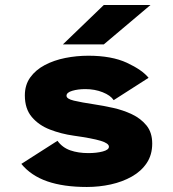

<svg xmlns="http://www.w3.org/2000/svg" viewBox="-20 -734 690 765"><path d="M326 11Q233 11 168.2 -11.5Q103.5 -34 65 -81L209 -173Q228.5 -146 260 -135Q291.5 -124 332 -124Q365 -124 389.5 -130.5Q414 -137 414 -149.5Q414 -163 381 -173Q348 -183 273.5 -193.5Q223.5 -200.5 179 -217.8Q134.5 -235 106.8 -267.8Q79 -300.5 79 -354Q79 -395.5 100.5 -425.5Q122 -455.5 158.5 -474.8Q195 -494 240 -503Q285 -512 332 -512Q425 -512 485.8 -483.8Q546.5 -455.5 572 -424L433 -335Q420.5 -354 389 -366.5Q357.5 -379 320 -379Q290.5 -379 267.8 -372.2Q245 -365.5 245 -352.5Q245 -340 274.5 -333Q304 -326 357 -318Q391 -313 430.5 -304.2Q470 -295.5 505.5 -278.8Q541 -262 563.8 -234Q586.5 -206 586.5 -162Q586.5 -117 564.5 -84.2Q542.5 -51.5 505.2 -30.5Q468 -9.5 421.5 0.8Q375 11 326 11ZM393.5 -557H230.5L393.5 -714H579.5Z"/></svg>

Font: Trispace ExtraBold
Style: Regular
Weight: 800
Designer: Tyler Finck
Foundry: Etcetera Type Company
Version: Version 1.210; ttfautohint (v1.8.3)